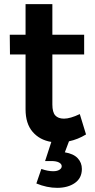

<svg xmlns="http://www.w3.org/2000/svg" viewBox="-20 -680 455 924"><path d="M374 133Q374 177 340.5 200.5Q307 224 255 224Q206 224 155 203L179 133Q210 144 236 144Q255 144 266 137Q277 130 277 120Q277 109 264 102Q251 95 227 95H197L227 3Q171 -6 137 -45.5Q103 -85 103 -154V-418H28L27 -513H103V-660H232V-513H385V-418H232V-177Q232 -140 246 -124.5Q260 -109 288 -109Q318 -109 364 -131L394 -33Q355 -9 312 0L292 53Q334 60 354 81.5Q374 103 374 133Z"/></svg>

Font: Montserrat Medium
Style: Regular
Weight: 500
Designer: Julieta Ulanovsky
Foundry: Julieta Ulanovsky
Version: Version 6.001